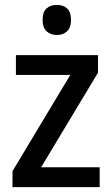

<svg xmlns="http://www.w3.org/2000/svg" viewBox="-20 -764 458 784"><path d="M387 0H31V-65L267 -458H45V-539H380V-467L148 -81H387ZM212 -744Q238 -744 254 -729.5Q270 -715 270 -683Q270 -651 253.5 -636Q237 -621 212 -621Q187 -621 170.5 -636Q154 -651 154 -683Q154 -715 170 -729.5Q186 -744 212 -744Z"/></svg>

Font: Noto Sans Kannada SemiCondensed Medium
Style: Regular
Weight: 500
Width: 4
Designer: Jelle Bosma - Monotype Design Team
Foundry: Monotype Imaging Inc.
Version: Version 2.005; ttfautohint (v1.8.4.7-5d5b)